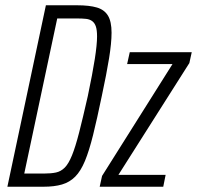

<svg xmlns="http://www.w3.org/2000/svg" viewBox="-20 -708 747 728"><path d="M8 0 154 -688H272Q319 -688 347.5 -679.5Q376 -671 389.5 -648.5Q403 -626 403 -584Q403 -545 393.5 -486.5Q384 -428 366 -344Q348 -257 333 -196.5Q318 -136 302 -97.5Q286 -59 265 -38Q244 -17 215 -8.5Q186 0 145 0ZM72 -50H148Q174 -50 192.5 -54Q211 -58 225.5 -72.5Q240 -87 253 -119Q266 -151 280 -205.5Q294 -260 313 -344Q331 -430 339.5 -484.5Q348 -539 348 -570Q348 -594 343.5 -607.5Q339 -621 329.5 -628Q320 -635 306 -636.5Q292 -638 273 -638H197ZM358 0 367 -41 634 -465H462L472 -510H707L698 -469L429 -45H608L599 0Z"/></svg>

Font: Saira ExtraCondensed Light
Style: Italic
Weight: 300
Width: 2
Italic angle: -12°
Designer: Hector Gatti with collaboration of the Omnibus-Type team
Foundry: Omnibus-Type
Version: Version 1.101